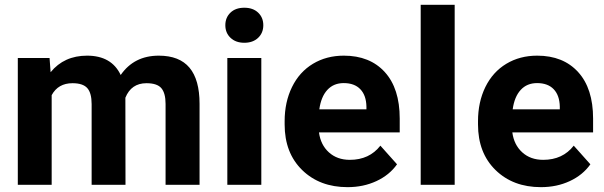

<svg xmlns="http://www.w3.org/2000/svg" viewBox="-20 -770 2517 800"><path d="M186.5 -528.3 190.9 -469.2Q247.1 -538.1 342.8 -538.1Q444.8 -538.1 482.9 -457.5Q538.6 -538.1 641.6 -538.1Q727.5 -538.1 769.5 -488Q811.5 -438 811.5 -337.4V0H669.9V-336.9Q669.9 -381.8 652.3 -402.6Q634.8 -423.3 590.3 -423.3Q526.9 -423.3 502.4 -362.8L502.9 0H361.8V-336.4Q361.8 -382.3 343.8 -402.8Q325.7 -423.3 282.2 -423.3Q222.2 -423.3 195.3 -373.5V0H54.2V-528.3Z M1068.8 0H927.2V-528.3H1068.8ZM918.9 -665Q918.9 -696.8 940.2 -717.3Q961.4 -737.8 998 -737.8Q1034.2 -737.8 1055.7 -717.3Q1077.1 -696.8 1077.1 -665Q1077.1 -632.8 1055.4 -612.3Q1033.7 -591.8 998 -591.8Q962.4 -591.8 940.7 -612.3Q918.9 -632.8 918.9 -665Z M1428.2 9.8Q1312 9.8 1239 -61.5Q1166 -132.8 1166 -251.5V-265.1Q1166 -344.7 1196.8 -407.5Q1227.5 -470.2 1283.9 -504.2Q1340.3 -538.1 1412.6 -538.1Q1521 -538.1 1583.3 -469.7Q1645.5 -401.4 1645.5 -275.9V-218.3H1309.1Q1315.9 -166.5 1350.3 -135.3Q1384.8 -104 1437.5 -104Q1519 -104 1564.9 -163.1L1634.3 -85.4Q1602.5 -40.5 1548.3 -15.4Q1494.1 9.8 1428.2 9.8ZM1412.1 -423.8Q1370.1 -423.8 1344 -395.5Q1317.9 -367.2 1310.5 -314.5H1506.8V-325.7Q1505.9 -372.6 1481.4 -398.2Q1457 -423.8 1412.1 -423.8Z M1874.5 0H1732.9V-750H1874.5Z M2233.9 9.8Q2117.7 9.8 2044.7 -61.5Q1971.7 -132.8 1971.7 -251.5V-265.1Q1971.7 -344.7 2002.4 -407.5Q2033.2 -470.2 2089.6 -504.2Q2146 -538.1 2218.3 -538.1Q2326.7 -538.1 2388.9 -469.7Q2451.2 -401.4 2451.2 -275.9V-218.3H2114.7Q2121.6 -166.5 2156 -135.3Q2190.4 -104 2243.2 -104Q2324.7 -104 2370.6 -163.1L2439.9 -85.4Q2408.2 -40.5 2354 -15.4Q2299.8 9.8 2233.9 9.8ZM2217.8 -423.8Q2175.8 -423.8 2149.7 -395.5Q2123.5 -367.2 2116.2 -314.5H2312.5V-325.7Q2311.5 -372.6 2287.1 -398.2Q2262.7 -423.8 2217.8 -423.8Z"/></svg>

Font: Robotiche
Style: Bold
Weight: 700
Designer: Google
Version: Version 2.001150; 2014